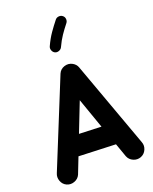

<svg xmlns="http://www.w3.org/2000/svg" viewBox="-199 -1160 1070 1345"><g transform="rotate(-20 336.0 -488.0)"><path d="M59.6 71.8Q32.2 59.6 21.2 30Q10.3 0.5 22.5 -26.9L285.2 -673.3Q297.9 -702.6 329.3 -712.9Q360.8 -723.1 389.2 -707.5Q414.1 -693.4 422.4 -669.9L655.8 -27.3Q667 1 654.5 29.5Q642.1 58.1 613.8 69.3Q585.4 80.1 556.9 67.9Q528.3 55.7 517.1 27.3L481 -74.7L205.1 -85.4L158.2 34.7Q146 62 116.7 73Q87.4 84 59.6 71.8ZM348.1 -451.7 262.2 -231.9 427.7 -225.6ZM438.5 -1045.4Q451.2 -1035.6 452.6 -1019.3Q454.1 -1002.9 444.3 -990.7Q417 -956.5 394.3 -923.1Q371.6 -889.6 351.6 -846.2Q345.2 -832 329.3 -825.9Q313.5 -819.8 299.3 -826.2Q285.6 -832.5 279.5 -848.4Q273.4 -864.3 279.8 -878.4Q302.7 -928.7 329.3 -966.8Q356 -1004.9 383.3 -1039.1Q393.1 -1051.8 409.7 -1053.5Q426.3 -1055.2 438.5 -1045.4Z"/></g></svg>

Font: Mikhak ExtraBold
Style: Regular
Weight: 800
Designer: Amin Abedi
Version: Version 3.3